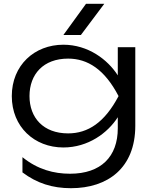

<svg xmlns="http://www.w3.org/2000/svg" viewBox="-20 -811 802 1009"><path d="M313 -36C443 -36 546 -112 599 -195V-137C599 12 511 102 348 102C264 102 178 80 98 15V95C174 152 255 178 353 178C546 178 691 72 691 -150V-563H599V-415C546 -498 443 -576 313 -576C161 -576 42 -468 42 -306C42 -144 161 -36 313 -36ZM338 -110C208 -110 135 -192 135 -306C135 -421 208 -503 338 -503C441 -503 530 -446 603 -306C530 -167 442 -110 338 -110ZM313 -627H405L528 -791H432Z"/></svg>

Font: Bounded Light
Style: Regular
Weight: 300
Designer: Vlad Churkin
Version: Version 3.0